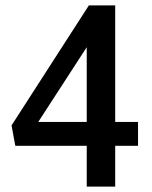

<svg xmlns="http://www.w3.org/2000/svg" viewBox="-20 -695 567 715"><path d="M303 0V-584H345L105 -214L89 -241H494V-152H37L23 -228L311 -675H409V0Z"/></svg>

Font: Yaldevi ExtraLight SemiBold
Style: Regular
Weight: 600
Version: Version 1.100